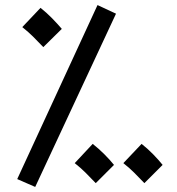

<svg xmlns="http://www.w3.org/2000/svg" viewBox="-20 -710 699 758"><path d="M119 28 48 -3 365 -690 438 -656ZM151 -524Q127 -549 110 -566Q93 -583 68 -603L140 -679Q164 -660 185.5 -638Q207 -616 224 -596ZM358 13Q334 -12 317 -29Q300 -46 275 -66L346 -142Q370 -123 392 -101Q414 -79 430 -59ZM550 13Q526 -12 509 -29Q492 -46 467 -66L539 -142Q563 -123 584.5 -101Q606 -79 622 -59Z"/></svg>

Font: Noto Sans Arabic UI Cn Md
Style: Regular
Weight: 500
Width: 3
Designer: Monotype Design Team, Nadine Chahine and Nizar Qandah
Foundry: Monotype Imaging Inc.
Version: Version 2.010; ttfautohint (v1.8.4.7-5d5b)